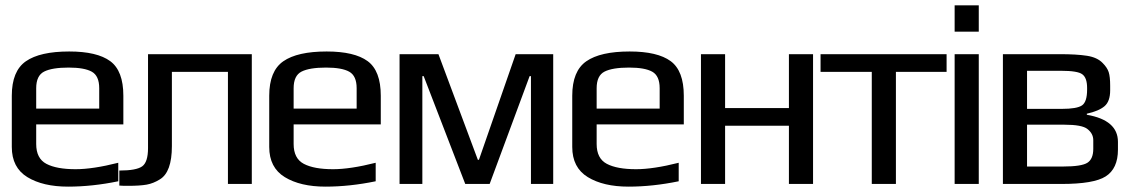

<svg xmlns="http://www.w3.org/2000/svg" viewBox="-20 -686 4212 716"><path d="M238 -494Q342 -494 391 -458Q440 -422 440 -329V-222H115V-149Q115 -95 153 -75Q191 -55 262 -55Q326 -55 421 -79V-10Q324 10 234 10Q140 10 82 -25.5Q24 -61 24 -138V-329Q24 -421 76.5 -457.5Q129 -494 238 -494ZM236 -434Q174 -434 144.5 -419Q115 -404 115 -357V-281H350V-357Q350 -403 322.5 -418.5Q295 -434 236 -434Z M425 -50Q488 -50 510 -65.5Q532 -81 532 -134V-484H919V0H830V-418H621V-141Q621 -44 576 -17Q552 -2 527 2.5Q502 7 457 7Q433 7 425 6Z M1198 -494Q1302 -494 1351 -458Q1400 -422 1400 -329V-222H1075V-149Q1075 -95 1113 -75Q1151 -55 1222 -55Q1286 -55 1381 -79V-10Q1284 10 1194 10Q1100 10 1042 -25.5Q984 -61 984 -138V-329Q984 -421 1036.5 -457.5Q1089 -494 1198 -494ZM1196 -434Q1134 -434 1104.5 -419Q1075 -404 1075 -357V-281H1310V-357Q1310 -403 1282.5 -418.5Q1255 -434 1196 -434Z M2043 0H1960V-402H1955L1806 0H1715L1560 -402H1555V0H1470V-484H1615L1762 -90H1766L1903 -484H2043Z M2328 -494Q2432 -494 2481 -458Q2530 -422 2530 -329V-222H2205V-149Q2205 -95 2243 -75Q2281 -55 2352 -55Q2416 -55 2511 -79V-10Q2414 10 2324 10Q2230 10 2172 -25.5Q2114 -61 2114 -138V-329Q2114 -421 2166.5 -457.5Q2219 -494 2328 -494ZM2326 -434Q2264 -434 2234.5 -419Q2205 -404 2205 -357V-281H2440V-357Q2440 -403 2412.5 -418.5Q2385 -434 2326 -434Z M3012 0H2922V-217H2684V0H2594V-484H2684V-283H2922V-484H3012Z M3510 -418H3321V0H3231V-418H3040V-484H3510Z M3630 0H3540V-484H3630ZM3630 -568H3540V-666H3630Z M4120 -349Q4120 -308 4099 -290Q4078 -272 4033 -262V-258Q4149 -238 4149 -157V-128Q4149 -57 4103 -28Q4059 0 3939 0H3720V-484H3932Q3995 -484 4033.5 -478Q4072 -472 4092 -451Q4109 -434 4114.5 -417Q4120 -400 4120 -366ZM3940 -280Q3996 -280 4015 -293Q4034 -306 4034 -352V-358Q4034 -396 4016 -409Q3999 -422 3937 -422H3810V-280ZM4057 -131V-163Q4057 -188 4035 -205Q4015 -221 3949 -221H3810V-65H3944Q4013 -65 4035 -79Q4057 -93 4057 -131Z"/></svg>

Font: Gamestation Display
Style: Regular
Weight: 400
Designer: Jonas Hecksher
Foundry: Jonas Hecksher, Playtypeª, e-types AS
Version: Version 1.003